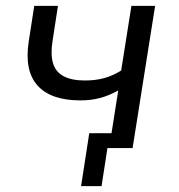

<svg xmlns="http://www.w3.org/2000/svg" viewBox="-20 -506 612 656"><path d="M327 130H257L285 -51H422L414 0H347ZM353 0 384 -197Q354 -180 323 -171.5Q292 -163 255 -163Q154 -163 108.5 -213.5Q63 -264 78 -363L97 -486H178L160 -369Q152 -321 161 -290.5Q170 -260 197.5 -245.5Q225 -231 270 -231Q306 -231 335.5 -239Q365 -247 394 -265L429 -486H510L433 0Z"/></svg>

Font: Nunito Sans 12pt
Style: Italic
Weight: 400
Italic angle: -9°
Designer: Vernon Adams
Foundry: Vernon Adams
Version: Version 3.101;gftools[0.9.27]